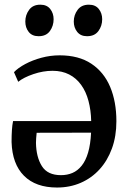

<svg xmlns="http://www.w3.org/2000/svg" viewBox="-20 -806 556 838"><path d="M229 12.5Q136 12.5 84.8 -38.8Q33.5 -90 30.5 -186Q30.5 -216 32 -238.2Q33.5 -260.5 37 -277.5H378Q377 -325 366.2 -365.5Q355.5 -406 334.2 -435.5Q313 -465 281.8 -481Q250.5 -497 209.5 -497Q168 -497 125.5 -482.5Q83 -468 59.5 -449L41 -491Q58.5 -509.5 90.2 -526.5Q122 -543.5 161 -554Q200 -564.5 240.5 -564.5Q323.5 -564.5 378.5 -528Q433.5 -491.5 460.8 -426.8Q488 -362 488 -277Q488 -211 468.5 -157.8Q449 -104.5 414.2 -66.5Q379.5 -28.5 332.2 -8Q285 12.5 229 12.5ZM246 -41.5Q273.5 -41.5 296.2 -51.2Q319 -61 336.5 -82.8Q354 -104.5 364.5 -140Q375 -175.5 377.5 -227L140 -226.5Q138.5 -215.5 137.8 -202.2Q137 -189 137 -182.5Q138 -120.5 162.8 -81Q187.5 -41.5 246 -41.5ZM148 -648Q120 -648 105.2 -666.8Q90.5 -685.5 90.5 -712Q90.5 -740.5 107 -763Q123.5 -785.5 155.5 -785.5H156.5Q184.5 -785.5 199.2 -766.8Q214 -748 214 -722Q214 -693 197.8 -670.5Q181.5 -648 149 -648ZM359.5 -648Q332 -648 317 -666.8Q302 -685.5 302 -712Q302 -740.5 318.8 -763Q335.5 -785.5 367.5 -785.5H368.5Q396.5 -785.5 411.2 -766.8Q426 -748 426 -722Q426 -693 409.5 -670.5Q393 -648 360.5 -648Z"/></svg>

Font: Merriweather 28pt
Style: Regular
Weight: 400
Version: Version 2.100